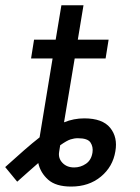

<svg xmlns="http://www.w3.org/2000/svg" viewBox="-24 -696 529 728"><path d="M208.8 -676.1H292.6L271 -545.5H387.8L376.4 -474.4H259.2L218.8 -232.2Q255.7 -247.2 295.5 -247.2Q364.7 -247.2 393.8 -211.3Q422.9 -175.4 413.4 -122.2Q403.8 -63.6 358.3 -26.1Q312.9 11.4 245.7 11.4Q187.9 11.4 158.6 -14.7Q129.3 -40.8 121.1 -77.8Q104.4 -63.2 84.5 -45.6Q64.6 -28.1 41.2 -7.1L-4.3 -62.5Q35.2 -98 67.1 -126.1Q99.1 -154.1 126.1 -175.1L175.4 -474.4H93.8L105.1 -545.5H187.1ZM204.2 -145.2 200.3 -120.7Q196 -96.2 212.7 -78.7Q229.4 -61.1 257.1 -61.1Q281.6 -61.1 302 -75.1Q322.4 -89.1 326.7 -117.9Q329.9 -139.2 319.2 -155.5Q308.6 -171.9 271.3 -171.9Q257.1 -171.9 243.3 -167.4Q229.4 -163 204.2 -145.2Z"/></svg>

Font: Inter UI
Style: Italic
Weight: 400
Italic angle: -9.39999°
Designer: Rasmus Andersson
Foundry: rsms
Version: 3.2;8d6f07862